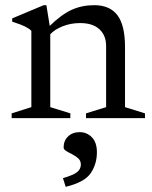

<svg xmlns="http://www.w3.org/2000/svg" viewBox="-20 -456 588 741"><path d="M312 -18.5 389.5 -42.5V-279Q389.5 -319 363.8 -343Q338 -367 289 -367Q252.5 -367 221 -354.2Q189.5 -341.5 174 -323.5V-42.5L251.5 -18.5V0H25V-18.5L101 -42.5V-337Q93 -345.5 77 -353.5Q61 -361.5 27 -372.5V-385L148.5 -436H159L172 -356Q217 -400 256.5 -418Q296 -436 343.5 -436Q404 -436 433.2 -397.2Q462.5 -358.5 462.5 -274.5V-42.5L539.5 -18.5V0H312ZM223 231.5Q262.5 220 277.2 208.5Q292 197 292 179Q292 164.5 282 155.2Q272 146 258.8 139.5Q245.5 133 235.5 126.8Q225.5 120.5 225.5 113Q225.5 87.5 242.5 70.8Q259.5 54 287.5 54Q315.5 54 334.8 74Q354 94 354 131.5Q354 177 330.2 212.2Q306.5 247.5 233.5 265Z"/></svg>

Font: Newsreader Text
Style: Regular
Weight: 400
Designer: Hugues Gentile
Foundry: Production Type
Version: Version 1.002